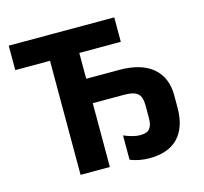

<svg xmlns="http://www.w3.org/2000/svg" viewBox="-104 -830 1014 956"><g transform="rotate(-15 402.5 -352.5)"><path d="M553 9Q528 9 502.5 4.5Q477 0 454 -10V-135Q477 -125 498.5 -119.5Q520 -114 538 -114Q555 -114 569 -118.5Q583 -123 592 -139Q601 -155 601 -189V-251Q601 -295 581 -312Q561 -329 514 -329H350V0H199V-588H20V-714H564V-588H350V-455H520Q633 -455 692.5 -404.5Q752 -354 752 -262V-199Q752 -98 701.5 -44.5Q651 9 553 9Z"/></g></svg>

Font: Noto Sans IKEA
Style: Bold
Weight: 600
Designer: Monotype Design Team
Foundry: Monotype Imaging Inc.
Version: Version 2.001